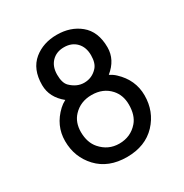

<svg xmlns="http://www.w3.org/2000/svg" viewBox="-174 -883 987 1030"><g transform="rotate(-30 319.5 -368.5)"><path d="M73.2 -230.5Q73.2 -326.2 147.5 -395.5Q163.1 -410.2 184.6 -421.4Q116.7 -476.1 116.7 -552.7Q116.7 -650.4 177.2 -700.2Q234.9 -747.1 319.3 -747.1Q403.8 -747.1 461.4 -700.2Q522 -650.9 522 -552.7Q522 -476.1 454.1 -421.4Q475.6 -410.2 491.2 -395.5Q565.4 -326.2 565.4 -230.5Q565.4 -130.9 500 -61Q433.1 9.8 319.3 9.8Q205.1 9.8 138.7 -61Q73.2 -130.9 73.2 -230.5ZM319.3 -73.2Q390.6 -73.2 435.5 -125.5Q467.8 -163.1 467.8 -229.5Q467.8 -288.1 433.1 -326.7Q390.6 -374 319.3 -374Q250 -374 206.1 -327.1Q170.9 -289.6 170.9 -229.5Q171.4 -164.6 205.6 -125.5Q251.5 -73.2 319.3 -73.2ZM214.4 -560.1Q214.4 -509.3 236.3 -487.3Q274.4 -450.2 319.3 -450.2Q368.7 -450.2 402.3 -487.3Q424.3 -511.7 424.3 -560.1Q424.3 -610.4 395.5 -640.1Q366.7 -669.9 319.3 -669.9Q272 -669.9 243.2 -640.1Q214.4 -610.4 214.4 -560.1Z"/></g></svg>

Font: Nova Oval
Style: Book
Weight: 400
Version: Version 2.000